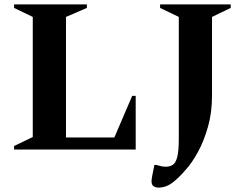

<svg xmlns="http://www.w3.org/2000/svg" viewBox="-20 -680 1115 873"><path d="M44 0V-16L129 -57V-603L44 -644V-660H375V-644L280 -603V-55H500L581 -244H597V0ZM701 173Q687 173 678 166.5Q669 160 669 144Q669 135 672.5 117.5Q676 100 682 70H691Q705 74 714 76Q723 78 734 78Q752 78 765.5 69.5Q779 61 786 33.5Q793 6 793 -50V-603L708 -644V-660H1029V-644L944 -603V-245Q944 -168 925.5 -103Q907 -38 880 11Q853 60 827 89Q792 130 763 151.5Q734 173 701 173Z"/></svg>

Font: Spectral SC
Style: Bold
Weight: 700
Designer: Jean-Baptiste Levee
Foundry: Production Type
Version: Version 2.001